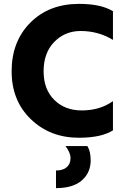

<svg xmlns="http://www.w3.org/2000/svg" viewBox="-20 -703 653 991"><path d="M318 51H431Q448 78 448 125Q448 188 402.5 228Q357 268 269 268V177Q305 177 324.5 160Q344 143 344 113Q344 85 318 51ZM563 -645V-497Q488 -543 396 -543Q315 -543 260 -486.5Q205 -430 205 -335Q205 -242 260 -187.5Q315 -133 402 -133Q496 -133 563 -181V-30Q502 8 387 8Q239 8 139.5 -87.5Q40 -183 40 -335Q40 -489 136.5 -586Q233 -683 388 -683Q502 -683 563 -645Z"/></svg>

Font: Hind Bold
Style: Regular
Weight: 700
Designer: Manushi Parikh, Satya Rajpurohit
Foundry: Indian Type Foundry
Version: Version 1.201;PS 1.0;hotconv 1.0.78;makeotf.lib2.5.61930; tt